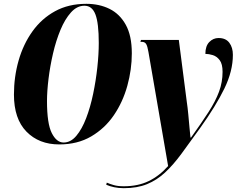

<svg xmlns="http://www.w3.org/2000/svg" viewBox="-20 -745 1246 1005"><path d="M290 11Q184 11 118.5 -56Q53 -123 53 -250Q53 -343 77.5 -428.5Q102 -514 150 -581Q198 -648 268.5 -686.5Q339 -725 432 -725Q500 -725 553.5 -698.5Q607 -672 638.5 -615Q670 -558 670 -466Q670 -381 646.5 -296Q623 -211 576 -142Q529 -73 457.5 -31Q386 11 290 11ZM313 1Q350 1 379.5 -34Q409 -69 431 -126.5Q453 -184 467.5 -253.5Q482 -323 489.5 -392.5Q497 -462 497 -520Q497 -624 479.5 -669.5Q462 -715 422 -715Q383 -715 351.5 -680Q320 -645 296.5 -588.5Q273 -532 257.5 -465Q242 -398 234 -332.5Q226 -267 226 -216Q226 -98 251 -48.5Q276 1 313 1ZM628 240Q601 240 577.5 235Q554 230 536 222L539 211Q555 218 576 224Q597 230 628 230Q702 230 758 203Q814 176 860 124L757 -473Q752 -503 745 -514.5Q738 -526 722 -526H715L718 -536H916L958 -210Q962 -184 965.5 -147Q969 -110 972 -76Q975 -42 977 -25H980Q1035 -102 1071.5 -158.5Q1108 -215 1126.5 -265Q1145 -315 1145 -369Q1145 -410 1130 -430Q1115 -450 1094 -456.5Q1073 -463 1055 -463Q1055 -504 1075.5 -525Q1096 -546 1124 -546Q1162 -546 1180.5 -521Q1199 -496 1199 -458Q1199 -373 1154.5 -281.5Q1110 -190 1027 -74Q973 1 930 59.5Q887 118 844 158Q801 198 749.5 219Q698 240 628 240Z"/></svg>

Font: Noto Serif Display ExtraCondensed Black
Style: Italic
Weight: 900
Width: 2
Italic angle: -12°
Designer: Monotype Design Team
Foundry: Monotype Imaging Inc.
Version: Version 2.009